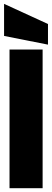

<svg xmlns="http://www.w3.org/2000/svg" viewBox="-20 -994 275 1014"><path d="M30.3 0V-732.4H205.1V0ZM233.4 -758.3 1.5 -804.2V-973.6L233.4 -867.2Z"/></svg>

Font: Anton SC
Style: Regular
Weight: 400
Designer: Vernon Adams
Foundry: Vernon Adams
Version: Version 2.116; ttfautohint (v1.8.4.7-5d5b)